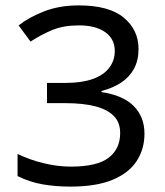

<svg xmlns="http://www.w3.org/2000/svg" viewBox="-20 -681 612 711"><path d="M493 -500Q493 -457 476 -426Q459 -395 428.5 -375Q398 -355 356 -344V-340Q436 -328 475.5 -288Q515 -248 515 -186Q515 -129 486 -84.5Q457 -40 396.5 -15Q336 10 241 10Q185 10 137 1.5Q89 -7 45 -29V-111Q90 -89 142 -76.5Q194 -64 242 -64Q340 -64 382.5 -97Q425 -130 425 -188Q425 -228 401 -252Q377 -276 332 -287.5Q287 -299 223 -299H154V-374H224Q283 -374 323.5 -388.5Q364 -403 384.5 -430Q405 -457 405 -492Q405 -537 369.5 -562Q334 -587 273 -587Q215 -587 174 -570Q133 -553 93 -527L49 -587Q87 -617 143.5 -639Q200 -661 272 -661Q384 -661 438.5 -615.5Q493 -570 493 -500Z"/></svg>

Font: Noto Sans Telugu
Style: Regular
Weight: 400
Designer: Jelle Bosma - Monotype Design Team
Foundry: Monotype Imaging Inc.
Version: Version 2.003